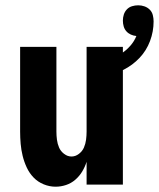

<svg xmlns="http://www.w3.org/2000/svg" viewBox="-20 -697 600 725"><path d="M190 8Q167 8 145 -1Q123 -10 107 -26.5Q91 -43 81 -64.5Q71 -86 65.5 -108.5Q60 -131 58 -154Q56 -177 56 -200V-520H193V-200Q193 -185 195 -169.5Q197 -154 203 -140Q209 -126 222 -116Q235 -106 250 -106Q265 -106 278 -116Q291 -126 297 -140Q303 -154 305 -169.5Q307 -185 307 -200V-520H444V0H307V-86Q301 -67 290.5 -49.5Q280 -32 264.5 -18.5Q249 -5 229.5 1.5Q210 8 190 8ZM376 -406 357 -462Q379 -467 399.5 -475Q420 -483 438.5 -495Q457 -507 472 -524Q487 -541 495 -561Q484 -562 474 -566.5Q464 -571 457 -579Q450 -587 447 -597.5Q444 -608 444 -619Q444 -631 447.5 -642Q451 -653 459 -661.5Q467 -670 478.5 -673.5Q490 -677 502 -677Q514 -677 525.5 -673Q537 -669 545.5 -660.5Q554 -652 557 -640Q560 -628 560 -616Q560 -578 546.5 -542Q533 -506 507 -478.5Q481 -451 446.5 -433.5Q412 -416 376 -406Z"/></svg>

Font: Iosevka Heavy
Style: Regular
Weight: 900
Monospace: yes
Designer: Belleve Invis
Foundry: Belleve Invis
Version: Version 32.5.0; ttfautohint (v1.8.4)